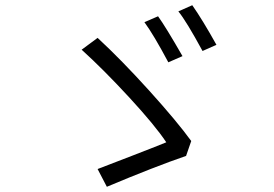

<svg xmlns="http://www.w3.org/2000/svg" viewBox="-20 -760 1040 729"><path d="M528.3 -675.8 580.1 -698.2Q608.4 -659.2 672.9 -546.9L619.1 -523.4Q563.5 -627.9 528.3 -675.8ZM657.2 -716.8 710 -740.2Q749 -684.6 801.8 -589.8L749 -566.4Q687.5 -679.7 657.2 -716.8ZM706.1 -224.6 686.5 -168Q569.3 -127.9 385.7 -50.8L350.6 -118.2Q383.8 -130.9 484.9 -169.9Q585.9 -209 611.3 -219.7Q569.3 -283.2 471.2 -389.6Q373 -496.1 290 -571.3L350.6 -616.2Q441.4 -532.2 546.9 -415.5Q652.3 -298.8 706.1 -224.6Z"/></svg>

Font: Gen Shin Gothic Monospace Normal
Style: Regular
Weight: 350
Designer: [Source Han Sans]
Ryoko NISHIZUKA  (kana & ideographs); Paul D. Hunt (Latin, Greek & Cyrillic); Wenlong ZHANG  (bopomofo
Version: Version 1.002.20150607